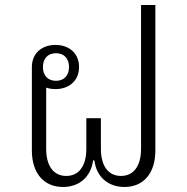

<svg xmlns="http://www.w3.org/2000/svg" viewBox="-20 -733 746 765"><path d="M231 12C296 12 342 -28 351 -94H356C364 -28 411 12 476 12C552 12 599 -43 599 -133V-713H542V-140C542 -71 512 -32 462 -32C412 -32 382 -71 382 -140V-262H324V-140C324 -71 294 -32 244 -32C194 -32 164 -71 164 -140V-384C175 -380 187 -378 201 -378C256 -378 295 -412 295 -466C295 -520 256 -554 201 -554C146 -554 107 -520 107 -466V-133C107 -44 154 12 231 12ZM203 -411C170 -411 151 -433 151 -466C151 -499 170 -521 203 -521C236 -521 255 -499 255 -466C255 -433 236 -411 203 -411Z"/></svg>

Font: IBM Plex Thai Looped Light
Style: Regular
Weight: 300
Designer: Mike Abbink, Paul van der Laan, Pieter van Rosmalen, Ben Mitchell, Mark Frömberg
Foundry: Bold Monday
Version: Version 1.0